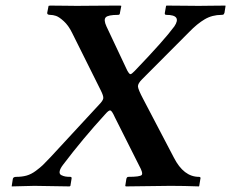

<svg xmlns="http://www.w3.org/2000/svg" viewBox="-20 -666 827 687"><path d="M148.9 -620.1 153.8 -645 159.2 -646Q173.3 -646 212.6 -645.5Q252 -645 254.9 -645Q256.3 -645 289.1 -645.3Q321.8 -645.5 359.4 -645.8Q397 -646 410.2 -646Q413.1 -645 414.1 -645L409.2 -620.1Q409.2 -612.8 402.8 -612.8Q366.7 -612.8 358.4 -604Q350.1 -595.2 360.8 -571.8L435.1 -414.1Q442.4 -400.9 446.5 -400.6Q450.7 -400.4 461.9 -412.1Q567.4 -522 604 -571.8Q631.3 -612.8 575.2 -612.8Q568.4 -612.8 569.8 -620.1L574.2 -645L576.2 -646Q587.9 -646 637.7 -645.5Q687.5 -645 690.9 -645Q691.9 -645 733.6 -645.5Q775.4 -646 786.1 -646L787.1 -645L783.2 -620.1Q781.2 -614.3 778.3 -613.3Q775.9 -612.8 772.9 -612.8Q739.3 -612.8 712.4 -596.9Q685.5 -581.1 657.2 -551.8L488.8 -382.8Q473.1 -367.2 473.6 -356.7Q474.1 -346.2 492.2 -312L602.1 -102.1Q637.2 -33.2 691.9 -33.2Q699.7 -33.2 696.8 -24.9L692.9 -1L691.9 1Q638.2 -1 589.8 -1L430.2 1L428.2 -1L432.1 -25.9Q434.1 -33.2 439 -33.2Q481.4 -33.2 487.1 -40Q492.7 -46.9 478 -73.2L391.1 -246.1Q380.9 -269 375.2 -270.8Q369.6 -272.5 356.9 -257.8Q276.4 -169.9 206.1 -77.1Q194.8 -62.5 193.4 -52.7Q191.9 -43 199.5 -39.3Q207 -35.6 214.1 -34.4Q221.2 -33.2 231.9 -33.2Q237.8 -33.2 235.8 -24.9L231.9 -1L229 1Q117.2 -1 103 -1L22 1V-1L25.9 -25.9Q27.3 -33.2 38.1 -33.2Q58.6 -33.2 75.2 -37.8Q91.8 -42.5 108.2 -54.7Q124.5 -66.9 133.3 -75.4Q142.1 -84 161.1 -104L334 -291Q348.6 -305.7 349.6 -314.5Q350.6 -323.2 339.8 -344.2L237.8 -548.8Q225.1 -574.7 208.3 -590.1Q191.4 -605.5 180.4 -609.1Q169.4 -612.8 159.2 -612.8Q153.8 -612.8 151.1 -614.7Q148.4 -616.7 148.9 -620.1Z"/></svg>

Font: Linux Libertine
Style: Bold Italic
Weight: 700
Italic angle: -11.5°
Designer: Philipp H. Poll
Foundry: Philipp H. Poll
Version: Version 4.0.5